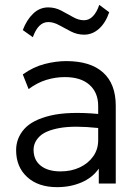

<svg xmlns="http://www.w3.org/2000/svg" viewBox="-20 -757 574 792"><path d="M215.5 15Q137.5 15 92 -26.8Q46.5 -68.5 46.5 -137.5Q46.5 -187 80 -224.8Q113.5 -262.5 187.8 -280.2Q262 -298 385 -287V-320Q385 -375 349.2 -407Q313.5 -439 247.5 -439Q209 -439 171.2 -427.5Q133.5 -416 98 -389.5L74 -450Q117.5 -481 164 -493Q210.5 -505 253 -505Q353 -505 405.2 -458Q457.5 -411 457.5 -320.5V0H387.5V-61.5Q361.5 -24 316 -4.5Q270.5 15 215.5 15ZM118.5 -139Q118.5 -97 148 -73.5Q177.5 -50 230 -50Q274 -50 309 -66.5Q344 -83 364.5 -112Q385 -141 385 -178.5V-229Q286 -239.5 227.5 -229.2Q169 -219 143.8 -194.8Q118.5 -170.5 118.5 -139ZM115.5 -603.5 74 -633Q90 -675 116.8 -700.8Q143.5 -726.5 179 -726.5Q207.5 -726.5 232.8 -713.2Q258 -700 281 -686.8Q304 -673.5 326.5 -673.5Q347.5 -673.5 363.5 -690.2Q379.5 -707 389.5 -737L430.5 -706.5Q415.5 -662.5 388.2 -638.2Q361 -614 327 -614Q298.5 -614 273 -627Q247.5 -640 224.2 -653Q201 -666 179 -666Q137.5 -666 115.5 -603.5Z"/></svg>

Font: Geologica ExtraLight
Style: Regular
Weight: 200
Designer: Sindre Bremnes, Frode Helland
Foundry: Monokrom Skriftforlag AS
Version: Version 1.010; ttfautohint (v1.8.4.7-5d5b);gftools[0.9.28]